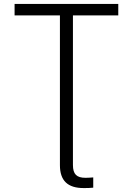

<svg xmlns="http://www.w3.org/2000/svg" viewBox="-20 -748 674 974"><path d="M54 -670H284V90C284 169 324 206 404 206C419 206 439 206 453 204V152C440 153 425 154 414 154C369 154 350 136 350 89V-670H580V-728H54Z"/></svg>

Font: Wafeq Light
Style: Regular
Weight: 300
Designer: Rasmus Andersson & Azza Alameddine
Foundry: Google & TypeTogether
Version: Version 3.000;January 28, 2025;FontCreator 15.0.0.3014 64-bi